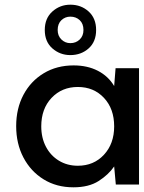

<svg xmlns="http://www.w3.org/2000/svg" viewBox="-20 -787 613 819"><path d="M293 12Q221 12 166 -22Q111 -56 80 -115Q49 -174 49 -249Q49 -324 80 -382.5Q111 -441 166.5 -474.5Q222 -508 294 -508Q353 -508 397.5 -485Q442 -462 467 -420L473 -496H573V0H474L467 -77Q443 -42 401 -15Q359 12 293 12ZM312 -80Q380 -80 423.5 -127Q467 -174 467 -248Q467 -323 423.5 -369.5Q380 -416 312 -416Q244 -416 200 -369.5Q156 -323 156 -248Q156 -199 176 -161Q196 -123 231.5 -101.5Q267 -80 312 -80ZM280 -552Q236 -552 203.5 -580.5Q171 -609 171 -659Q171 -709 203.5 -738Q236 -767 280 -767Q326 -767 358 -738Q390 -709 390 -659Q390 -609 358 -580.5Q326 -552 280 -552ZM280 -603Q304 -603 320 -618.5Q336 -634 336 -659Q336 -686 320 -701Q304 -716 280 -716Q258 -716 242 -701Q226 -686 226 -659Q226 -634 242 -618.5Q258 -603 280 -603Z"/></svg>

Font: Ultramarine Medium
Style: Regular
Weight: 500
Designer: Colophon Foundry, Jonny Pinhorn
Foundry: Colophon Foundry
Version: Version 1.200; ttfautohint (v1.8.3)